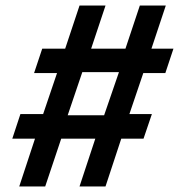

<svg xmlns="http://www.w3.org/2000/svg" viewBox="-20 -670 643 690"><path d="M49.2 0 105.8 -171.7H24.2L53.3 -260H135L185 -407.5H102.5L131.7 -495H214.2L265.8 -650H359.2L307.5 -495H430.8L482.5 -650H575.8L524.2 -495H603.3L574.2 -407.5H495L445 -260H525.8L495.8 -171.7H415.8L359.2 0H265.8L322.5 -171.7H200L142.5 0ZM223.3 -255.8H354.2L407.5 -410.8H275.8Z"/></svg>

Font: Familjen Grotesk Medium
Style: Italic
Weight: 500
Italic angle: -9.46201°
Designer: Anders Wikstroem, Jonas Baeckman, Matilda Gysing, Kristian Moeller
Foundry: Familjen STHLM AB
Version: Version 2.002; ttfautohint (v1.8.4.7-5d5b)